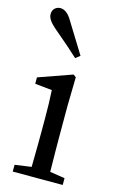

<svg xmlns="http://www.w3.org/2000/svg" viewBox="-126 -882 580 935"><g transform="rotate(15 164.0 -414.5)"><path d="M211.9 -629.9 189.5 -612.3Q150.4 -649.4 56.6 -728.5Q18.6 -761.7 18.6 -788.1Q18.6 -807.6 30.3 -818.4Q42 -829.1 57.6 -829.1Q90.8 -829.1 117.2 -783.2Q141.6 -745.1 211.9 -629.9ZM215.8 -45.9 291 -34.2V0H39.1V-34.2L122.1 -45.9Q124 -157.2 124 -230.5V-288.1Q124 -371.1 120.1 -432.6L34.2 -441.4V-473.6L203.1 -533.2L216.8 -523.4L213.9 -377V-230.5Q213.9 -157.2 215.8 -45.9Z"/></g></svg>

Font: GenYoMin TW TTF Medium
Style: Regular
Weight: 500
Version: Version 1.300